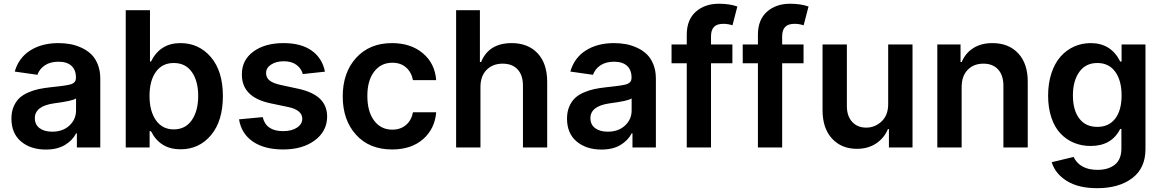

<svg xmlns="http://www.w3.org/2000/svg" viewBox="-20 -781 6153 1017"><path d="M223.1 11.2Q142.1 11.2 91.3 -31.7Q40.5 -74.7 40.5 -152.8Q40.5 -188.5 52.2 -216.1Q64 -243.7 82.5 -261.2Q101.1 -278.8 129.2 -291Q157.2 -303.2 184.8 -309.1Q212.4 -314.9 247.6 -318.8Q253.9 -319.3 265.6 -320.8Q340.8 -328.6 359.4 -335.9Q382.3 -345.2 382.3 -367.7V-370.1Q382.3 -410.6 358.4 -432.4Q334.5 -454.1 290 -454.1Q245.6 -454.1 217 -434.6Q188.5 -415 178.2 -384.8L58.1 -401.9Q79.1 -475.1 140.4 -513.9Q201.7 -552.7 289.6 -552.7Q322.3 -552.7 352.5 -547.1Q382.8 -541.5 412.4 -527.8Q441.9 -514.2 463.4 -493.4Q484.9 -472.7 498 -439.7Q511.2 -406.7 511.2 -365.2V0H387.2V-74.7H383.3Q363.8 -37.1 323.5 -12.9Q283.2 11.2 223.1 11.2ZM256.3 -83.5Q313 -83.5 347.9 -116.2Q382.8 -148.9 382.8 -195.8V-259.8Q366.7 -246.6 265.1 -233.4Q164.6 -218.8 164.6 -155.3Q164.6 -120.6 189.7 -102.1Q214.8 -83.5 256.3 -83.5Z M646 0V-727.1H774.4V-455.1H779.8Q828.1 -552.7 935.5 -552.7Q1033.7 -552.7 1097.2 -478.3Q1160.6 -403.8 1160.6 -272Q1160.6 -140.6 1097.9 -65.4Q1035.2 9.8 936 9.8Q828.1 9.8 779.8 -85.9H772.5V0ZM900.4 -95.7Q962.4 -95.7 996.1 -144.8Q1029.8 -193.8 1029.8 -272.9Q1029.8 -351.6 996.3 -399.4Q962.9 -447.3 900.4 -447.3Q839.4 -447.3 805.7 -400.4Q772 -353.5 772 -272.9Q772 -192.4 805.9 -144Q839.8 -95.7 900.4 -95.7Z M1701.2 -401.4 1584 -388.7Q1576.2 -418 1550.5 -437.3Q1524.9 -456.5 1483.4 -456.5Q1442.9 -456.5 1416 -439Q1389.2 -421.4 1389.6 -394Q1389.2 -370.1 1407.2 -355.2Q1425.3 -340.3 1466.3 -331.1L1559.6 -311Q1637.2 -293.9 1674.8 -257.8Q1712.4 -221.7 1712.9 -163.6Q1712.4 -85.9 1647.5 -37.6Q1582.5 10.7 1480 10.7Q1380.4 10.7 1319.3 -31.2Q1258.3 -73.2 1246.1 -148.9L1371.6 -160.6Q1388.7 -86.4 1479.5 -86.4Q1524.9 -86.4 1553 -105Q1581.1 -123.5 1581.1 -151.9Q1581.1 -197.8 1507.8 -213.9L1414.6 -233.4Q1260.3 -265.1 1261.2 -387.2Q1260.7 -462.4 1321.8 -507.6Q1382.8 -552.7 1481.9 -552.7Q1575.7 -552.7 1631.6 -512.5Q1687.5 -472.2 1701.2 -401.4Z M2057.1 10.7Q1936.5 10.7 1866 -67.1Q1795.4 -145 1795.4 -270.5Q1795.4 -396.5 1866.5 -474.6Q1937.5 -552.7 2056.2 -552.7Q2155.8 -552.7 2219.7 -499Q2283.7 -445.3 2290.5 -356.4H2167.5Q2159.7 -397.9 2131.3 -423.3Q2103 -448.7 2058.1 -448.7Q1998 -448.7 1961.9 -401.6Q1925.8 -354.5 1925.8 -272.9Q1925.8 -189.9 1961.7 -142.1Q1997.6 -94.2 2058.1 -94.2Q2101.1 -94.2 2130.1 -118.7Q2159.2 -143.1 2167.5 -186.5H2290.5Q2283.2 -98.1 2220.7 -43.7Q2158.2 10.7 2057.1 10.7Z M2524.9 -319.8V0H2396V-727.1H2522V-452.6H2528.3Q2569.3 -552.7 2690.4 -552.7Q2776.9 -552.7 2827.6 -498.8Q2878.4 -444.8 2878.4 -347.2V0H2750V-327.6Q2750 -382.8 2721.7 -413.3Q2693.4 -443.8 2642.6 -443.8Q2589.8 -443.8 2557.4 -410.9Q2524.9 -377.9 2524.9 -319.8Z M3166 11.2Q3085 11.2 3034.2 -31.7Q2983.4 -74.7 2983.4 -152.8Q2983.4 -188.5 2995.1 -216.1Q3006.8 -243.7 3025.4 -261.2Q3043.9 -278.8 3072 -291Q3100.1 -303.2 3127.7 -309.1Q3155.3 -314.9 3190.4 -318.8Q3196.8 -319.3 3208.5 -320.8Q3283.7 -328.6 3302.2 -335.9Q3325.2 -345.2 3325.2 -367.7V-370.1Q3325.2 -410.6 3301.3 -432.4Q3277.3 -454.1 3232.9 -454.1Q3188.5 -454.1 3159.9 -434.6Q3131.3 -415 3121.1 -384.8L3001 -401.9Q3022 -475.1 3083.3 -513.9Q3144.5 -552.7 3232.4 -552.7Q3265.1 -552.7 3295.4 -547.1Q3325.7 -541.5 3355.2 -527.8Q3384.8 -514.2 3406.2 -493.4Q3427.7 -472.7 3440.9 -439.7Q3454.1 -406.7 3454.1 -365.2V0H3330.1V-74.7H3326.2Q3306.6 -37.1 3266.4 -12.9Q3226.1 11.2 3166 11.2ZM3199.2 -83.5Q3255.9 -83.5 3290.8 -116.2Q3325.7 -148.9 3325.7 -195.8V-259.8Q3309.6 -246.6 3208 -233.4Q3107.4 -218.8 3107.4 -155.3Q3107.4 -120.6 3132.6 -102.1Q3157.7 -83.5 3199.2 -83.5Z M3859.4 -545.4V-445.8H3746.1V0H3617.7V-445.8H3537.1V-545.4H3617.7V-597.2Q3617.7 -676.3 3665.5 -718.8Q3713.4 -761.2 3788.1 -761.2Q3844.2 -761.2 3885.7 -746.6L3859.9 -647Q3835.4 -654.8 3812 -654.8Q3777.3 -654.8 3761.7 -638.2Q3746.1 -621.6 3746.1 -588.4V-545.4Z M4236.3 -545.4V-445.8H4123V0H3994.6V-445.8H3914.1V-545.4H3994.6V-597.2Q3994.6 -676.3 4042.5 -718.8Q4090.3 -761.2 4165 -761.2Q4221.2 -761.2 4262.7 -746.6L4236.8 -647Q4212.4 -654.8 4189 -654.8Q4154.3 -654.8 4138.7 -638.2Q4123 -621.6 4123 -588.4V-545.4Z M4684.6 -229.5V-545.4H4813.5V0H4688.5V-97.2H4683.1Q4663.6 -49.8 4620.8 -21.2Q4578.1 7.3 4519 7.3Q4437 7.3 4387 -47.1Q4336.9 -101.6 4336.9 -198.2V-545.4H4465.8V-218.3Q4465.8 -166.5 4493.7 -135.7Q4521.5 -105 4568.4 -105Q4614.7 -105 4649.7 -137.9Q4684.6 -170.9 4684.6 -229.5Z M5073.7 -319.8V0H4944.8V-545.4H5067.9V-452.6H5074.2Q5093.3 -499.5 5135.3 -526.1Q5177.2 -552.7 5236.8 -552.7Q5322.8 -552.7 5373.5 -498.3Q5424.3 -443.8 5423.8 -347.2V0H5294.9V-327.6Q5294.9 -382.3 5266.8 -413.1Q5238.8 -443.8 5189 -443.8Q5137.2 -443.8 5105.5 -410.9Q5073.7 -377.9 5073.7 -319.8Z M5791.5 215.8Q5692.4 215.8 5630.9 177.5Q5569.3 139.2 5550.8 78.1L5666.5 50.3Q5700.2 118.7 5793.5 118.7Q5851.6 118.7 5885.7 90.8Q5919.9 63 5919.9 5.4V-98.1H5913.6Q5868.2 -7.8 5756.8 -7.8Q5709 -7.8 5668.5 -24.7Q5627.9 -41.5 5597.2 -74Q5566.4 -106.4 5549.1 -158Q5531.7 -209.5 5531.7 -274.4Q5531.7 -339.8 5549.3 -393.1Q5566.9 -446.3 5597.4 -481Q5627.9 -515.6 5668.9 -534.2Q5710 -552.7 5757.3 -552.7Q5865.2 -552.7 5913.6 -455.1H5920.9V-545.4H6047.4V8.8Q6047.4 109.9 5977.1 162.8Q5906.7 215.8 5791.5 215.8ZM5792.5 -108.9Q5853.5 -108.9 5887.2 -152.8Q5920.9 -196.8 5920.9 -275.4Q5920.9 -354.5 5887.2 -400.9Q5853.5 -447.3 5792.5 -447.3Q5730.5 -447.3 5696.8 -399.9Q5663.1 -352.5 5663.1 -275.4Q5663.1 -198.2 5696.5 -153.6Q5730 -108.9 5792.5 -108.9Z"/></svg>

Font: Interop SemBd
Style: Regular
Weight: 600
Designer: Rasmus Andersson, Google, Jang Haemin
Foundry: jhaemin
Version: Version 1.007